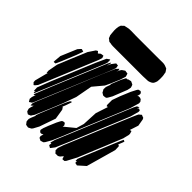

<svg xmlns="http://www.w3.org/2000/svg" viewBox="-238 -1060 1218 1218"><g transform="rotate(45 371.0 -451.0)"><path d="M406 -633 381 -574 364 -538 308 -471 287 -358 259 -280 224 -194 180 -91 171 -78 167 -71 156 -66 148 -63 141 -67 132 -73 129 -81 126 -92 128 -104 137 -133 134 -126 126 -120 120 -115 119 -123V-134L124 -149L165 -247L303 -582L337 -660L354 -678L356 -671L358 -666L355 -658L353 -652L363 -673L370 -683L389 -696L402 -694L411 -693L413 -688L418 -672L415 -661ZM327 -641 160 -241 121 -148 114 -134 104 -128 97 -123 92 -131 86 -141 88 -159 97 -187 93 -180 83 -178 86 -186 94 -205 129 -292 250 -582 277 -648 289 -669 291 -661 283 -635 295 -661 310 -681 316 -688 324 -687 333 -686 334 -678 336 -666ZM267 -634 127 -297 92 -213 83 -191 78 -185 76 -193 80 -201 70 -195 69 -203 68 -225 101 -310 220 -597 251 -665 271 -679 274 -666 271 -653 276 -659 274 -654ZM485 -620 447 -524 431 -496 424 -488 413 -486 402 -485 393 -490 384 -496 381 -503 374 -515 375 -536 385 -564V-565V-573L394 -595L411 -637L426 -665L436 -668L435 -664L441 -670L454 -673L462 -675L473 -670L483 -665L486 -658L490 -645ZM579 -550 397 -112 373 -56 350 -16 342 -7 331 -4 323 -1 313 -6 305 -10 302 -23 308 -45 306 -42 293 -36 283 -38 274 -49 275 -55 279 -71 291 -103 313 -155 325 -178 331 -187 346 -192 354 -188 361 -176 359 -165V-164L360 -165L427 -220L442 -271L447 -373L474 -455L464 -453L461 -462V-505L480 -558L508 -625L526 -660L532 -669L546 -673L554 -671L561 -660L560 -652L556 -636L562 -641H576L586 -637L596 -624L597 -611ZM221 -624 93 -315 62 -241 49 -225 42 -220 37 -225 29 -233 28 -248 50 -333 52 -337 45 -334V-340L44 -352L56 -417L87 -493L136 -610L166 -655L178 -662L185 -654L189 -650L197 -657L203 -662L213 -664L224 -665L226 -657L229 -650L227 -642ZM32 -470 77 -577 91 -593 97 -598 107 -595 115 -593 112 -583 99 -547 60 -452 48 -425 43 -415 28 -414V-425ZM618 -515 459 -131 419 -38 403 -17 398 -11 391 -15 381 -21 382 -27 384 -38 376 -36 377 -44 384 -70 425 -168 546 -461 591 -569 601 -588 609 -592 617 -596 615 -590 611 -577 614 -582 620 -588 625 -586 633 -581V-570ZM683 -383 635 -265 563 -91 529 -27 521 -18 509 -17H503L501 -25L497 -36V-37L481 -18L469 -11H455H446L441 -18L433 -26V-31V-47L446 -85L473 -149L589 -429L625 -515L639 -547L645 -559L662 -573L667 -570L681 -565L686 -555L694 -508L675 -450L682 -452L687 -453L689 -448L693 -434V-424ZM700 -295 644 -96 597 -54 583 -57 578 -58V-63L577 -74L578 -75L571 -67L570 -73V-86L592 -140L665 -317L685 -364L692 -379L703 -374L700 -364L688 -334L691 -332L698 -330L699 -322ZM292 -169 254 -60 234 -23 227 -15 212 -7 207 -5 194 -7 186 -9 181 -16 174 -25 173 -31 172 -46 176 -59 189 -91 187 -95 190 -102 198 -124 257 -267 271 -298 279 -312 290 -317 289 -309 277 -274 268 -252 271 -253 281 -238ZM161 -861Q163 -865 164 -870Q165 -875 167 -878Q168 -879 170 -880.5Q172 -882 173 -883Q176 -886 178.5 -888.5Q181 -891 183 -893Q186 -894 189.5 -894.5Q193 -895 196 -896Q216 -902 238.5 -901Q261 -900 281 -900Q292 -900 320.5 -900Q349 -900 382.5 -900Q416 -900 444 -900Q472 -900 483 -900Q499 -900 517.5 -900.5Q536 -901 551 -894Q554 -893 557.5 -891.5Q561 -890 563 -889Q565 -887 566.5 -884Q568 -881 570 -879Q571 -877 573 -874.5Q575 -872 576 -870Q577 -868 577.5 -865Q578 -862 578 -859Q581 -848 581.5 -836.5Q582 -825 582 -814Q581 -807 581 -799Q581 -791 578 -785Q577 -781 574 -775Q571 -769 568 -766Q565 -763 558.5 -759.5Q552 -756 548 -755Q541 -752 532.5 -751.5Q524 -751 516 -751Q505 -750 494 -750Q483 -750 471 -750Q464 -750 456.5 -750Q449 -750 442 -750Q431 -750 403.5 -750Q376 -750 343.5 -750Q311 -750 283.5 -750Q256 -750 245 -750Q234 -750 222.5 -750Q211 -750 200 -753Q197 -753 193 -753.5Q189 -754 186 -755Q184 -757 181.5 -759Q179 -761 177 -763Q175 -764 173 -765.5Q171 -767 170 -768Q169 -770 168 -772Q167 -774 167 -776Q164 -781 162.5 -786Q161 -791 161 -797Q159 -812 158.5 -828Q158 -844 161 -861Z"/></g></svg>

Font: Rubik Marker Hatch
Style: Regular
Weight: 400
Designer: Hubert and Fischer, NaN
Foundry: Hubert & Fischer, NaN
Version: Version 2.200